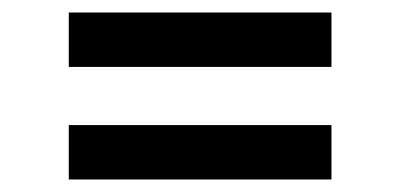

<svg xmlns="http://www.w3.org/2000/svg" viewBox="-20 -508 640 307"><path d="M90 -221V-308H510V-221ZM90 -401V-488H510V-401Z"/></svg>

Font: Red Hat Mono Medium
Style: Regular
Weight: 500
Monospace: yes
Designer: Pentagram, MCKL
Foundry: Pentagram, MCKL
Version: Version 1.023; ttfautohint (v1.8.3)